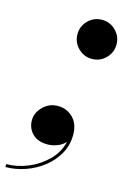

<svg xmlns="http://www.w3.org/2000/svg" viewBox="-167 -646 569 857"><g transform="rotate(15 117.0 -217.0)"><path d="M105 -500.5Q105 -537.5 131.5 -564Q158 -590.5 195.5 -590.5Q232.5 -590.5 259 -564Q285.5 -537.5 285.5 -500.5Q285.5 -463 259 -436.5Q232.5 -410 195.5 -410Q158 -410 131.5 -436.5Q105 -463 105 -500.5ZM8 -76Q8 -112 36.5 -140Q65 -168 105 -168Q145.5 -168 174.2 -139.8Q203 -111.5 203 -61Q203 -13 180.8 26.8Q158.5 66.5 121.5 95.5Q84.5 124.5 39.2 140.2Q-6 156 -52 156V142.5Q-2.5 142.5 47.8 121.8Q98 101 135.5 63.5Q173 26 184.5 -24Q170 -7 147.2 1.5Q124.5 10 103 10Q57.5 10 32.8 -15Q8 -40 8 -76Z"/></g></svg>

Font: Bodoni* 16pt
Style: Bold Italic
Weight: 700
Italic angle: -13°
Version: Version 2.3